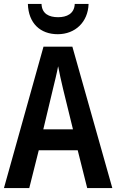

<svg xmlns="http://www.w3.org/2000/svg" viewBox="-20 -951 588 971"><path d="M428 -931H358C356 -881 317 -864 274 -864C228 -864 192 -881 190 -931H121C124 -833 184 -778 272 -778C360 -778 425 -839 428 -931ZM421 0H548L346 -715H200L0 0H128L176 -191H373ZM299 -501 349 -297H199L248 -502C255 -531 268 -583 274 -616C280 -582 290 -540 299 -501Z"/></svg>

Font: Noto Sans Sinhala UI Condensed SemiBold
Style: Regular
Weight: 600
Width: 3
Designer: Jelle Bosma - Monotype Design Team
Foundry: Monotype Imaging Inc.
Version: Version 2.006